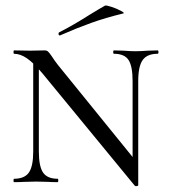

<svg xmlns="http://www.w3.org/2000/svg" viewBox="-20 -647 610 682"><path d="M98 -446 118 -443V-109Q118 -56 133 -34Q148 -12 185 -12Q187 -12 187 -6Q187 0 185 0Q163 0 151 -1L109 -2L66 -1Q53 0 30 0Q28 0 28 -6Q28 -12 30 -12Q67 -12 82.5 -34Q98 -56 98 -109ZM459 13 131 -386Q99 -424 75.5 -440Q52 -456 30 -456Q28 -456 28 -462Q28 -468 30 -468L86 -467L139 -468Q146 -468 150.5 -464Q155 -460 164 -447Q172 -434 186 -416L461 -77L471 11Q471 13 466 14Q461 15 459 13ZM471 11 451 -20V-359Q451 -412 436.5 -434Q422 -456 385 -456Q382 -456 382 -462Q382 -468 385 -468L419 -467Q445 -465 461 -465Q477 -465 505 -467L540 -468Q543 -468 543 -462Q543 -456 540 -456Q503 -456 487 -434Q471 -412 471 -359ZM193 -521Q189 -521 188 -525.5Q187 -530 190 -532Q241 -558 299 -595Q335 -617 353 -627Q357 -629 376.5 -622.5Q396 -616 410.5 -608Q425 -600 417 -599Q355 -584 303.5 -565.5Q252 -547 195 -522Z"/></svg>

Font: Cormorant SC
Style: Regular
Weight: 400
Designer: Christian Thalmann (Catharsis Fonts)
Foundry: Catharsis Fonts
Version: Version 4.000